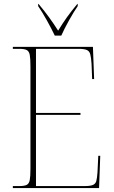

<svg xmlns="http://www.w3.org/2000/svg" viewBox="-20 -951 575 971"><path d="M45 0V-10H78Q103 -10 115 -16Q127 -22 130.5 -40.5Q134 -59 134 -98V-616Q134 -655 130.5 -673.5Q127 -692 115 -698Q103 -704 78 -704H45V-714H450L456 -551H446L443 -628Q441 -660 436.5 -676.5Q432 -693 418.5 -698.5Q405 -704 376 -704H162V-380H387V-370H162V-10H408Q436 -10 449.5 -15.5Q463 -21 467 -35.5Q471 -50 473 -79L477 -163H487L481 0ZM257 -771Q241 -805 217 -848Q193 -891 173 -920V-931H175Q206 -894 228.5 -863Q251 -832 274 -796Q296 -832 318 -863Q340 -894 371 -931H373V-920Q353 -891 329 -848Q305 -805 290 -771Z"/></svg>

Font: Noto Serif Display SemiCondensed Thin
Style: Regular
Weight: 100
Width: 4
Designer: Monotype Design Team
Foundry: Monotype Imaging Inc.
Version: Version 2.009